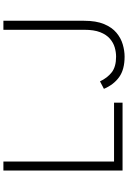

<svg xmlns="http://www.w3.org/2000/svg" viewBox="168 -908 752 1128"><g transform="rotate(-90 544.0 -344.0)"><path d="M106 0V-700H159V-50H505V0ZM775 12Q699.5 12 655 -20Q610.5 -52 586 -109.5L630 -132.5Q650.5 -89 683.2 -63.5Q716 -38 775 -38Q802 -38 829.5 -46Q857 -54 880.8 -74.5Q904.5 -95 918.8 -131.5Q933 -168 933 -224.5V-700H986V-226.5Q986 -155 966.5 -108.5Q947 -62 915.5 -35.8Q884 -9.5 847 1.2Q810 12 775 12Z"/></g></svg>

Font: Overpass ExtraLight
Style: Regular
Weight: 250
Designer: Delve Withrington, Dave Bailey, Thomas Jockin
Foundry: Delve Fonts LLC
Version: Version 4.000